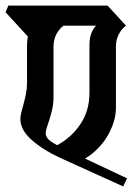

<svg xmlns="http://www.w3.org/2000/svg" viewBox="-43 -659 500 689"><path d="M54 -497Q54 -513 57 -528L-23 -615L-13 -639H343L409 -567Q394 -556 383.5 -536.5Q373 -517 373 -490V-273Q373 -246 364.5 -219.5Q356 -193 341.5 -169Q327 -145 306.5 -124.5Q286 -104 262 -90L413 -19L399 10L174 -92Q111 -121 70.5 -157Q30 -193 30 -233Q30 -242 33.5 -255.5Q37 -269 41.5 -285.5Q46 -302 50 -321.5Q54 -341 54 -362ZM121 -181Q121 -171 128.5 -161.5Q136 -152 162 -138Q213 -165 245.5 -213.5Q278 -262 278 -325V-497Q278 -543 302 -567H185Q170 -556 159.5 -536.5Q149 -517 149 -490V-310Q149 -287 144.5 -267.5Q140 -248 135 -232Q130 -216 125.5 -203Q121 -190 121 -181Z"/></svg>

Font: Jaini
Style: Regular
Weight: 400
Designer: Girish Dalvi, Maithili Shingre
Foundry: Ek Type
Version: Version 1.001;PS 1.000;hotconv 16.6.51;makeotf.lib2.5.65220